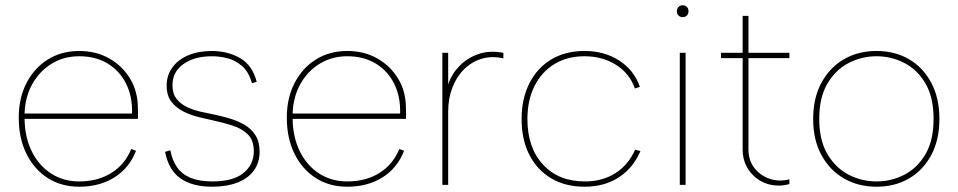

<svg xmlns="http://www.w3.org/2000/svg" viewBox="-20 -700 3629 727"><path d="M280 7Q212 7 160.5 -26Q109 -59 80 -118Q51 -177 51 -255Q51 -329 80.5 -386Q110 -443 161.5 -475Q213 -507 280 -507Q344 -507 394 -478.5Q444 -450 473 -401.5Q502 -353 502 -291Q502 -284 502.5 -273Q503 -262 502 -250H73Q74 -180 100.5 -126.5Q127 -73 173.5 -43Q220 -13 280 -13Q350 -13 401.5 -45Q453 -77 477 -136L495 -129Q470 -64 413.5 -28.5Q357 7 280 7ZM480 -270Q482 -334 457.5 -383Q433 -432 387.5 -459.5Q342 -487 280 -487Q222 -487 176 -459Q130 -431 102.5 -382Q75 -333 73 -270Z M625 -131Q632 -93 650.5 -66.5Q669 -40 702 -26.5Q735 -13 784 -13Q863 -13 902 -45Q941 -77 941 -127Q941 -169 918.5 -191Q896 -213 860.5 -224.5Q825 -236 787 -244Q765 -249 735 -256Q705 -263 677 -276.5Q649 -290 630 -313.5Q611 -337 611 -376Q611 -415 633 -445Q655 -475 693.5 -491Q732 -507 782 -507Q842 -507 889 -480Q936 -453 952 -390L934 -385Q922 -428 896.5 -450Q871 -472 841 -479.5Q811 -487 783 -487Q716 -487 674.5 -457.5Q633 -428 633 -377Q633 -346 648 -326.5Q663 -307 686.5 -295.5Q710 -284 738 -277.5Q766 -271 792 -266Q821 -260 851 -251Q881 -242 906.5 -227Q932 -212 947.5 -187.5Q963 -163 963 -126Q963 -84 941 -54Q919 -24 878.5 -8.5Q838 7 783 7Q709 7 664 -24Q619 -55 605 -125Z M1295 7Q1227 7 1175.5 -26Q1124 -59 1095 -118Q1066 -177 1066 -255Q1066 -329 1095.5 -386Q1125 -443 1176.5 -475Q1228 -507 1295 -507Q1359 -507 1409 -478.5Q1459 -450 1488 -401.5Q1517 -353 1517 -291Q1517 -284 1517.5 -273Q1518 -262 1517 -250H1088Q1089 -180 1115.5 -126.5Q1142 -73 1188.5 -43Q1235 -13 1295 -13Q1365 -13 1416.5 -45Q1468 -77 1492 -136L1510 -129Q1485 -64 1428.5 -28.5Q1372 7 1295 7ZM1495 -270Q1497 -334 1472.5 -383Q1448 -432 1402.5 -459.5Q1357 -487 1295 -487Q1237 -487 1191 -459Q1145 -431 1117.5 -382Q1090 -333 1088 -270Z M1655 -500H1677V-380Q1689 -418 1718.5 -449Q1748 -480 1790.5 -495Q1833 -510 1886 -500V-479Q1842 -489 1804 -477.5Q1766 -466 1737.5 -438Q1709 -410 1693 -368.5Q1677 -327 1677 -278V0H1655Z M2194 7Q2121 7 2067.5 -24.5Q2014 -56 1984.5 -113.5Q1955 -171 1955 -249Q1955 -326 1984.5 -384.5Q2014 -443 2067.5 -475Q2121 -507 2193 -507Q2269 -507 2325 -470.5Q2381 -434 2403 -371L2384 -365Q2364 -422 2312.5 -454.5Q2261 -487 2193 -487Q2128 -487 2079.5 -457.5Q2031 -428 2004 -374.5Q1977 -321 1977 -249Q1977 -141 2036 -77Q2095 -13 2194 -13Q2260 -13 2309 -43.5Q2358 -74 2385 -133L2405 -128Q2377 -63 2322.5 -28Q2268 7 2194 7Z M2554 -500H2576V0H2554ZM2565 -635Q2556 -635 2549.5 -641Q2543 -647 2543 -657Q2543 -668 2549.5 -674Q2556 -680 2565 -680Q2574 -680 2580.5 -674Q2587 -668 2587 -657Q2587 -647 2580.5 -641Q2574 -635 2565 -635Z M2792 -500V-640H2814V-500H2969V-480H2814V-134Q2814 -93 2836.5 -64Q2859 -35 2894.5 -23Q2930 -11 2969 -21V-3Q2937 6 2905.5 1Q2874 -4 2848.5 -22Q2823 -40 2807.5 -68.5Q2792 -97 2792 -134V-480H2710V-500Z M3299 7Q3230 7 3176 -24Q3122 -55 3090.5 -112.5Q3059 -170 3059 -250Q3059 -329 3090.5 -387Q3122 -445 3176 -476Q3230 -507 3299 -507Q3368 -507 3421.5 -476Q3475 -445 3506 -387Q3537 -329 3537 -250Q3537 -170 3506 -112.5Q3475 -55 3421.5 -24Q3368 7 3299 7ZM3299 -13Q3355 -13 3404.5 -38.5Q3454 -64 3484.5 -116.5Q3515 -169 3515 -250Q3515 -331 3484.5 -383.5Q3454 -436 3404.5 -461.5Q3355 -487 3299 -487Q3243 -487 3193.5 -461.5Q3144 -436 3113 -383.5Q3082 -331 3082 -250Q3082 -169 3113 -116.5Q3144 -64 3193.5 -38.5Q3243 -13 3299 -13Z"/></svg>

Font: Albert Sans Thin
Style: Regular
Weight: 250
Designer: Andreas Rasmussen
Foundry: a.Foundry
Version: Version 1.025